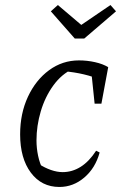

<svg xmlns="http://www.w3.org/2000/svg" viewBox="-20 -734 481 763"><path d="M216 9Q145 9 102.5 -48Q60 -105 60 -200Q60 -283 91 -349.5Q122 -416 175 -455Q228 -494 294 -494Q326 -494 357.5 -487Q389 -480 410 -467L385 -415Q317 -444 233 -451L271 -461Q225 -440 192 -394.5Q159 -349 142 -291.5Q125 -234 125 -176Q125 -145 131.5 -114.5Q138 -84 151 -59L135 -82Q158 -67 182.5 -58.5Q207 -50 229 -50Q267 -50 300.5 -71Q334 -92 362 -135L376 -128Q359 -66 315 -28.5Q271 9 216 9ZM356 -322 341 -467H410L383 -322ZM277 -581 182 -689 210 -714 303 -635 419 -714 441 -689 315 -581Z"/></svg>

Font: Piazzolla Thin Light
Style: Italic
Weight: 300
Italic angle: -11.3°
Version: Version 2.005